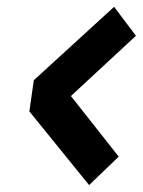

<svg xmlns="http://www.w3.org/2000/svg" viewBox="-20 -556 419 563"><path d="M241.3 -13.3 328.1 -96.7 187.9 -274.4 378.6 -451.1 314.6 -536 79.1 -320.7 66.1 -229.3Z"/></svg>

Font: Secuela ExtLt
Style: Italic
Weight: 200
Italic angle: -8°
Designer: Fernando Haro
Foundry: deFharo
Version: Version 1.704